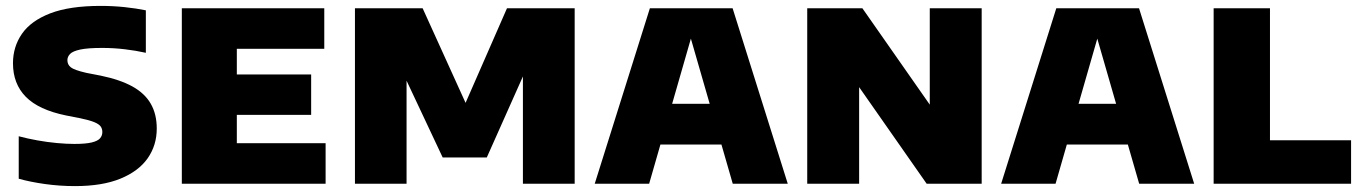

<svg xmlns="http://www.w3.org/2000/svg" viewBox="-20 -623 4606 651"><path d="M234.5 8Q182.5 8 132.5 1Q82.5 -6 43.5 -17V-161Q73.5 -153 107 -147Q140.5 -141 173 -138Q205.5 -135 232 -135Q270.5 -135 291 -140Q311.5 -145 319.2 -154Q327 -163 327 -175.5Q327 -186 321.5 -194Q316 -202 299.8 -208.8Q283.5 -215.5 252.5 -222L204 -231.5Q111 -250.5 67.5 -294.8Q24 -339 24 -408.5Q24 -464.5 54.5 -508.5Q85 -552.5 150.5 -577.8Q216 -603 321.5 -603Q363 -603 403 -598.8Q443 -594.5 474.5 -588V-444Q441 -451.5 403 -456Q365 -460.5 326.5 -460.5Q277.5 -460.5 252 -455Q226.5 -449.5 217.5 -440Q208.5 -430.5 208.5 -419Q208.5 -404 220 -394.8Q231.5 -385.5 272.5 -376L321.5 -366.5Q387 -353 429 -329.8Q471 -306.5 491.2 -271.2Q511.5 -236 511.5 -187Q511.5 -130.5 480.8 -86.5Q450 -42.5 388.2 -17.2Q326.5 8 234.5 8Z M596.5 0V-595H1079.5V-457.5H783V-137.5H1084V0ZM708 -233.5V-370.5H1035V-233.5Z M1183.5 0V-595H1413L1568 -253.5H1549.5L1699 -595H1928.5V0H1753V-434.5H1784.5L1630.5 -89H1481L1318.5 -434.5H1358.5V0Z M1996.5 0 2183.5 -595H2464L2651 0H2464.5L2314 -521.5H2331L2181 0ZM2155.5 -133 2195 -271H2451L2490.5 -133Z M2717 0V-595H2904L3158.5 -231H3132.5V-595H3308.5V0H3122L2867.5 -364H2893V0Z M3374.5 0 3561.5 -595H3842L4029 0H3842.5L3692 -521.5H3709L3559 0ZM3533.5 -133 3573 -271H3829L3868.5 -133Z M4095 0V-595H4286V-147.5H4561V0Z"/></svg>

Font: Encode Sans SC Condensed Thin ExtraBold
Style: Regular
Weight: 800
Version: Version 3.002